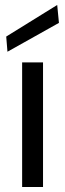

<svg xmlns="http://www.w3.org/2000/svg" viewBox="-20 -752 263 772"><path d="M69 0V-501H153V0ZM10 -544 5 -605 210 -732 217 -660Z"/></svg>

Font: DM Sans 18pt
Style: Regular
Weight: 400
Designer: Colophon Foundry, Jonny Pinhorn
Foundry: Colophon Foundry
Version: Version 4.004;gftools[0.9.30]